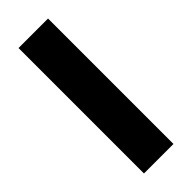

<svg xmlns="http://www.w3.org/2000/svg" viewBox="-4 -1004 368 368"><g transform="rotate(45 180.0 -820.0)"><path d="M10 -860H350V-780H10Z"/></g></svg>

Font: Otomanopee One
Style: Regular
Weight: 400
Designer: Das Ende der Wildnis
Foundry: Gutenberg Labo
Version: Version 3.005